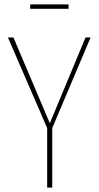

<svg xmlns="http://www.w3.org/2000/svg" viewBox="-20 -851 448 871"><path d="M391 -681 217 -270V0H194V-270L16 -681H41L206 -292L368 -681ZM291 -811H117V-831H291Z"/></svg>

Font: Fira Sans Extra Condensed Thin
Style: Regular
Weight: 250
Width: 1
Designer: Carrois Corporate & Edenspiekermann AG
Foundry: Carrois Corporate GbR & Edenspiekermann AG
Version: Version 4.203